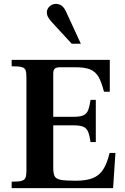

<svg xmlns="http://www.w3.org/2000/svg" viewBox="-20 -968 645 988"><path d="M40 0V-33Q76 -33 91.5 -37.5Q107 -42 111.5 -54Q116 -66 116 -89V-570Q116 -595 111.5 -607Q107 -619 91 -623Q75 -627 40 -627V-660H545V-496H515Q503 -544 487.5 -571.5Q472 -599 444.5 -610.5Q417 -622 367 -622H292Q269 -622 261.5 -614.5Q254 -607 254 -588V-367H360Q392 -367 409 -374.5Q426 -382 433.5 -401Q441 -420 446 -454H473V-237H446Q441 -271 433.5 -289.5Q426 -308 409 -315.5Q392 -323 360 -323H254V-104Q254 -77 260.5 -62.5Q267 -48 291 -43Q315 -38 369 -38Q424 -38 457.5 -51.5Q491 -65 511 -96Q531 -127 544 -181H574L562 0ZM349 -743 245 -856Q229 -875 225 -884.5Q221 -894 221 -904Q221 -922 235 -935Q249 -948 268 -948Q283 -948 295.5 -940Q308 -932 318 -912L396 -743Z"/></svg>

Font: Frank Ruhl Libre SemiBold
Style: Regular
Weight: 600
Designer: Yanek Iontef
Foundry: Fontef
Version: Version 6.003;gftools[0.9.30]